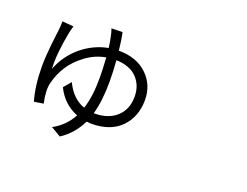

<svg xmlns="http://www.w3.org/2000/svg" viewBox="-125 -1047 1751 1361"><g transform="rotate(20 750.0 -366.0)"><path d="M593.8 -179.7H598.6Q702.1 -179.7 764.2 -235.8Q826.2 -292 826.2 -388.7Q826.2 -473.6 772.5 -529.3Q718.8 -585 616.2 -587.9Q623 -499 623 -427.7Q623 -282.2 593.8 -179.7ZM505.9 -788.1 588.9 -790Q601.6 -733.4 609.4 -657.2Q744.1 -657.2 823.7 -581.5Q903.3 -505.9 903.3 -391.6Q903.3 -264.6 824.7 -184.1Q746.1 -103.5 598.6 -103.5L566.4 -106.4Q516.6 -2.9 423.8 57.6L349.6 13.7Q440.4 -35.2 488.3 -125Q378.9 -168 325.2 -278.3L372.1 -334Q424.8 -224.6 516.6 -193.4Q547.9 -286.1 547.9 -427.7Q547.9 -488.3 542 -582Q460.9 -567.4 393.1 -517.1Q325.2 -466.8 286.1 -404.8Q247.1 -342.8 231.4 -276.4Q215.8 -219.7 237.3 -122.1L167 -111.3Q134.8 -224.6 134.8 -367.2Q134.8 -406.2 138.2 -455.6Q141.6 -504.9 145.5 -538.6Q149.4 -572.3 154.8 -616.7Q160.2 -661.1 161.1 -669.9Q163.1 -704.1 162.1 -715.8L248 -709Q238.3 -675.8 235.4 -662.1Q200.2 -482.4 208 -374Q249 -482.4 337.4 -556.2Q425.8 -629.9 535.2 -650.4Q530.3 -692.4 522.5 -726.6Q515.6 -763.7 505.9 -788.1Z"/></g></svg>

Font: Bpmf Zihi Sans Regular
Style: Regular
Weight: 400
Foundry: But Ko
Version: Version 1.320